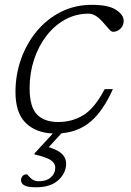

<svg xmlns="http://www.w3.org/2000/svg" viewBox="-20 -542 542 794"><path d="M129 232.5Q93 232.5 80 224.2Q67 216 67 203.5Q67 193.5 73.2 186.2Q79.5 179 90.5 179Q93 179 98.5 186Q104 193 114 200.2Q124 207.5 141 207.5Q172 207.5 190.2 191.5Q208.5 175.5 208.5 150.5Q208.5 133 189.8 120.2Q171 107.5 122 96.5L123.5 91.5L198.5 10Q127 7 85.5 -34.5Q44 -76 44 -161.5Q44 -232.5 67 -297.5Q90 -362.5 132 -413Q174 -463.5 232 -492.8Q290 -522 360 -522Q428.5 -522 460 -501.2Q491.5 -480.5 491.5 -456Q491.5 -436.5 478.2 -423.5Q465 -410.5 447.5 -410.5Q440.5 -410.5 430.2 -422Q420 -433.5 404.5 -451.5Q374.5 -485.5 346.5 -485.5Q294.5 -485.5 250.2 -461.5Q206 -437.5 172.8 -394.8Q139.5 -352 121 -296.2Q102.5 -240.5 102.5 -177.5Q102.5 -99.5 133 -68.5Q163.5 -37.5 220.5 -37.5Q279 -37.5 325.2 -66Q371.5 -94.5 413 -173.5H447Q406 -82.5 355.2 -39.5Q304.5 3.5 234.5 9L181.5 66.5Q221.5 79 237.5 95.8Q253.5 112.5 253.5 134Q253.5 173.5 221.2 203Q189 232.5 129 232.5Z"/></svg>

Font: Newsreader 6pt Light
Style: Italic
Weight: 300
Italic angle: -17°
Designer: Hugues Gentile
Foundry: Production Type
Version: Version 1.003; ttfautohint (v1.8.3)